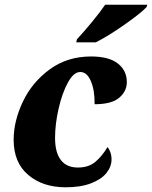

<svg xmlns="http://www.w3.org/2000/svg" viewBox="-20 -786 646 816"><path d="M38 -192Q38 -271 77 -353.5Q116 -436 191 -491Q266 -546 367 -546Q443 -546 481 -516Q519 -486 519 -437Q519 -398 486.5 -370.5Q454 -343 382 -343Q383 -401 366.5 -440.5Q350 -480 321 -480Q293 -480 268.5 -435Q244 -390 229 -324Q214 -258 214 -200Q214 -138 238.5 -106Q263 -74 311 -74Q356 -74 384.5 -97.5Q413 -121 437 -161Q444 -153 449 -139Q454 -125 454 -108Q454 -78 432.5 -51Q411 -24 367 -7Q323 10 259 10Q162 10 100 -42.5Q38 -95 38 -192ZM307 -619Q335 -649 370.5 -692Q406 -735 427 -766H606L603 -756Q580 -731 509.5 -681.5Q439 -632 387 -606H304Z"/></svg>

Font: Noto Serif NarrowBlack
Style: Italic
Weight: 900
Width: 4
Italic angle: -12°
Designer: Monotype Design Team
Foundry: Monotype Imaging Inc.
Version: Version 1.001